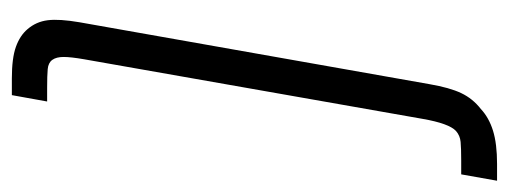

<svg xmlns="http://www.w3.org/2000/svg" viewBox="-294 -514 879 332"><g transform="rotate(90 146.0 -347.5)"><path d="M115 72Q80 72 60.5 65Q41 58 30 45Q17 30 14.5 10Q12 -10 18 -45L125 -650Q131 -685 140.5 -705Q150 -725 168 -739Q183 -753 205.5 -760Q228 -767 263 -767H292L281 -705H257Q236 -705 225 -704Q214 -703 206 -696Q193 -684 185 -638L82 -53Q78 -30 78 -17.5Q78 -5 83 2Q88 9 99 10Q110 11 131 11H155L144 72Z"/></g></svg>

Font: Marvel
Style: Bold Italic
Weight: 700
Italic angle: -12°
Designer: Carolina Trebol
Foundry: Carolina Trebol
Version: Version 1.001